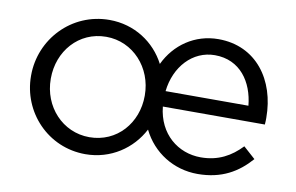

<svg xmlns="http://www.w3.org/2000/svg" viewBox="-62 -638 1173 760"><g transform="rotate(10 524.5 -258.0)"><path d="M319 12C421 12 505 -46 547 -127C589 -41 674 12 770 12C867 12 931 -27 982 -85L934 -128C892 -84 842 -55 771 -55C680 -55 600 -118 589 -227H999C1000 -239 1000 -247 1000 -254C1000 -406 912 -528 760 -528C665 -528 587 -473 548 -391C506 -472 423 -528 322 -528C170 -528 54 -404 54 -258V-256C54 -110 169 12 319 12ZM922 -289H589C600 -389 668 -463 757 -463C859 -463 913 -383 922 -289ZM323 -57C215 -57 133 -147 133 -258V-260C133 -369 210 -460 321 -460C429 -460 511 -369 511 -258V-256C511 -147 434 -57 323 -57Z"/></g></svg>

Font: Mission
Style: Regular
Weight: 400
Version: Version 1.000;FEAKit 1.0